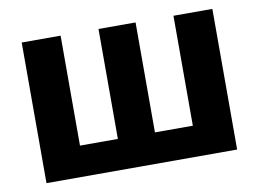

<svg xmlns="http://www.w3.org/2000/svg" viewBox="-64 -640 990 734"><g transform="rotate(-10 431.0 -273.0)"><path d="M60.7 -545.9H211.7V-119.1H358.8V-545.9H502.7V-119.1H649.8V-545.9H800.8V0H60.7Z"/></g></svg>

Font: GitLab Sans
Style: Regular
Weight: 400
Designer: Rasmus Andersson
Foundry: Modifications by GitLab B.V., manufactured by rsms
Version: Version 4.000;git-c8fb6b7